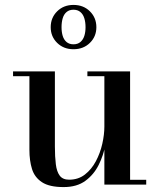

<svg xmlns="http://www.w3.org/2000/svg" viewBox="-20 -750 646 780"><path d="M238.5 10Q180.5 10 150.5 -9.8Q120.5 -29.5 110 -63.5Q99.5 -97.5 99.5 -141V-440.5H33V-460H203V-155Q203 -113 206.8 -82.8Q210.5 -52.5 222.8 -36.2Q235 -20 261 -20Q298 -20 325 -41Q352 -62 369.5 -95Q387 -128 395.5 -165.5Q404 -203 404 -236L416 -238Q416 -204 408.2 -161.8Q400.5 -119.5 381 -80.2Q361.5 -41 327 -15.5Q292.5 10 238.5 10ZM404 0V-440.5H335V-460H508.5V-19.5H574V0ZM278.5 -550Q238.5 -550 212.2 -575.8Q186 -601.5 186 -639.5Q186 -678 212.2 -704Q238.5 -730 278.5 -730Q319 -730 345.2 -704Q371.5 -678 371.5 -639.5Q371.5 -601.5 345.2 -575.8Q319 -550 278.5 -550ZM278.5 -570Q295.5 -570 306.5 -579.2Q317.5 -588.5 322.5 -604Q327.5 -619.5 327.5 -639.5Q327.5 -660 322.5 -676Q317.5 -692 306.5 -701.2Q295.5 -710.5 278.5 -710.5Q261.5 -710.5 250.5 -701.2Q239.5 -692 234.8 -676Q230 -660 230 -639.5Q230 -619.5 234.8 -604Q239.5 -588.5 250.5 -579.2Q261.5 -570 278.5 -570Z"/></svg>

Font: Bodoni Moda 11pt Medium
Style: Regular
Weight: 500
Designer: Owen Earl
Foundry: indestructible type
Version: Version 2.004